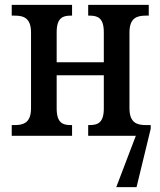

<svg xmlns="http://www.w3.org/2000/svg" viewBox="-20 -556 657 786"><path d="M28 0H275V-44H270C238 -44 212 -52 212 -112V-248H405V-112C405 -52 379 -44 346 -44H341V0H536L456 210H539L597 -29V-44H577C541 -44 510 -53 510 -113V-423C510 -483 541 -492 577 -492H589V-536H341V-492H346C379 -492 405 -484 405 -424V-301H212V-424C212 -484 238 -492 270 -492H275V-536H28V-492H40C76 -492 107 -483 107 -423V-113C107 -53 76 -44 40 -44H28Z"/></svg>

Font: Noto Serif SemiCondensed Medium
Style: Regular
Weight: 500
Width: 4
Designer: Monotype Design Team
Foundry: Monotype Imaging Inc.
Version: Version 2.014